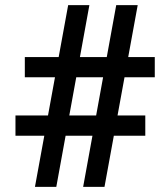

<svg xmlns="http://www.w3.org/2000/svg" viewBox="-20 -731 643 751"><path d="M246.6 -710.9H329.6L200.2 0H116.7ZM434.6 -710.9H518.6L388.7 0H305.2ZM77.1 -428.7V-507.8H585.4V-428.7ZM40.5 -200.2V-279.3H548.3V-200.2Z"/></svg>

Font: Heebo SemiBold
Style: Regular
Weight: 600
Designer: Oded Ezer
Foundry: Ezer Type House
Version: Version 3.100